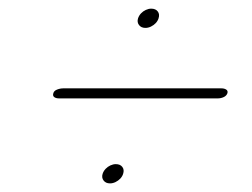

<svg xmlns="http://www.w3.org/2000/svg" viewBox="-20 -554 576 439"><path d="M312.5 -490.2Q302.9 -490.2 297.9 -496.7Q292.9 -503.2 295.6 -512Q297.7 -518.4 302.4 -523.4Q307.1 -528.4 313.4 -531.3Q319.7 -534.2 325.7 -534.2Q335.9 -534.2 340.7 -527.8Q345.6 -521.4 342.5 -512Q340.7 -506.2 336.1 -501.2Q331.4 -496.3 325.1 -493.2Q318.8 -490.2 312.5 -490.2ZM102 -341Q103.5 -346.5 110.5 -349.2Q117.5 -352 125 -352H486Q493 -352 497.2 -349.2Q501.5 -346.5 500 -341Q498 -335 491.5 -332Q485 -329 477.5 -329H115.5Q108 -329 104 -332Q100 -335 102 -341ZM231.5 -134.7Q221.9 -134.7 216.9 -141.2Q211.9 -147.7 214.6 -156.5Q216.7 -162.9 221.4 -167.9Q226.1 -172.9 232.4 -175.8Q238.7 -178.7 244.7 -178.7Q254.9 -178.7 259.7 -172.3Q264.6 -165.9 261.5 -156.5Q259.7 -150.7 255.1 -145.7Q250.4 -140.8 244.1 -137.7Q237.8 -134.7 231.5 -134.7Z"/></svg>

Font: Fraunces Thin
Style: Italic
Weight: 250
Italic angle: -16°
Version: Version 1.000;[b76b70a41]